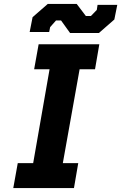

<svg xmlns="http://www.w3.org/2000/svg" viewBox="-20 -964 621 984"><path d="M339 -795 293 -859H267L237 -825L232 -800H132L147 -876L225 -944H373L420 -882H446L476 -913L480 -939H581L566 -864L487 -795ZM48 0 71 -128H150L234 -609H155L178 -737H489L467 -609H388L302 -128H381L359 0Z"/></svg>

Font: Tomorrow SemiBold
Style: Italic
Weight: 600
Italic angle: -10°
Designer: Tony de Marco, Monica Rizzolli
Foundry: Just in Type
Version: Version 2.002